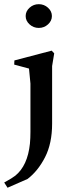

<svg xmlns="http://www.w3.org/2000/svg" viewBox="-48 -670 340 900"><path d="M177 -555.7Q158.7 -539.1 133.8 -539.1Q108.9 -539.1 90.6 -555.7Q72.3 -572.3 72.3 -594.7Q72.3 -617.2 90.6 -633.8Q108.9 -650.4 133.8 -650.4Q158.7 -650.4 177 -633.8Q195.3 -617.2 195.3 -594.7Q195.3 -572.3 177 -555.7ZM-12.7 210 -28.3 185.5Q10.7 164.1 23.4 153.8Q81.5 106.9 92.3 3.4Q94.7 -22.5 94.7 -51.8V-278.3L87.9 -348.6L18.6 -367.2L19.5 -386.7L194.3 -432.6L206.1 -419.9L196.3 -360.4V-90.8Q196.3 2.4 163.1 67.1Q129.9 131.8 81.1 168.9Z"/></svg>

Font: Comprehension SemiBold
Style: Regular
Weight: 600
Designer: Alfredo Marco Pradil
Foundry: Alfredo Marco Pradil
Version: 1.0